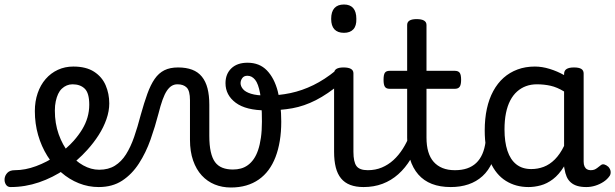

<svg xmlns="http://www.w3.org/2000/svg" viewBox="-107 -815 2736 854"><path d="M-60 17Q-74 17 -81 5.5Q-88 -6 -86.5 -20.5Q-85 -35 -74 -46.5Q-63 -58 -41 -58Q5 -58 53.5 -76Q102 -94 146 -124Q190 -154 221 -189Q243 -214 258.5 -239.5Q274 -265 282 -292.5Q290 -320 290 -349Q290 -401 270 -420.5Q250 -440 216 -440Q202 -440 195.5 -452Q189 -464 189.5 -479.5Q190 -495 197.5 -507Q205 -519 219 -519Q276 -519 311.5 -496Q347 -473 363 -435.5Q379 -398 379 -355Q379 -321 366.5 -285Q354 -249 332 -214.5Q310 -180 281 -148Q238 -100 183 -62.5Q128 -25 66.5 -4Q5 17 -60 17Z M332 17Q286 17 243.5 0Q201 -17 165.5 -48Q130 -79 103.5 -121.5Q77 -164 62.5 -214.5Q48 -265 48 -321Q48 -364 60.5 -400.5Q73 -437 96 -463.5Q119 -490 150.5 -504.5Q182 -519 219 -519Q233 -519 239.5 -507Q246 -495 245.5 -479.5Q245 -464 237 -452Q229 -440 215 -440Q202 -440 190 -435Q178 -430 168 -420.5Q158 -411 151.5 -397Q145 -383 141 -364.5Q137 -346 137 -323Q137 -266 154 -218Q171 -170 199.5 -134.5Q228 -99 263 -79.5Q298 -60 334 -60Q375 -60 404 -78Q433 -96 453.5 -128.5Q474 -161 489.5 -205.5Q505 -250 519 -304Q534 -358 548.5 -398Q563 -438 581 -464Q599 -490 624 -502.5Q649 -515 685 -515Q699 -515 705.5 -503.5Q712 -492 711.5 -477.5Q711 -463 703.5 -451.5Q696 -440 682 -440Q668 -440 656.5 -433Q645 -426 635 -411Q625 -396 616 -371Q607 -346 598 -310Q583 -252 562.5 -194Q542 -136 511 -88Q480 -40 436.5 -11.5Q393 17 332 17Z M920 19Q881 19 848 5.5Q815 -8 790.5 -34.5Q766 -61 752 -101Q738 -141 738 -193V-369Q738 -411 723.5 -425.5Q709 -440 683 -440Q667 -440 658.5 -451.5Q650 -463 650 -477.5Q650 -492 659 -503.5Q668 -515 685 -515Q721 -515 747.5 -505Q774 -495 791 -474Q808 -453 816 -422Q824 -391 824 -349V-211Q824 -169 830.5 -140Q837 -111 849.5 -94Q862 -77 882 -69Q902 -61 929 -61Q948 -61 964.5 -65.5Q981 -70 995.5 -80.5Q1010 -91 1021.5 -107.5Q1033 -124 1041 -147.5Q1049 -171 1053.5 -202.5Q1058 -234 1058 -274Q1058 -355 1050 -399Q1042 -443 1027.5 -460.5Q1013 -478 994 -478Q978 -478 971.5 -492.5Q965 -507 970.5 -521.5Q976 -536 994 -536Q1047 -536 1080 -502Q1113 -468 1128.5 -409Q1144 -350 1144 -274Q1144 -228 1137.5 -188.5Q1131 -149 1118.5 -116.5Q1106 -84 1087.5 -59Q1069 -34 1044 -16.5Q1019 1 988 10Q957 19 920 19Z M1078 -324Q987 -324 941.5 -358Q896 -392 896 -445Q896 -486 922 -511Q948 -536 994 -536Q1006 -536 1011 -521.5Q1016 -507 1012 -492.5Q1008 -478 993 -478Q978 -478 970.5 -467.5Q963 -457 963 -445Q963 -432 973.5 -419Q984 -406 1009.5 -398Q1035 -390 1078 -390Q1133 -390 1185 -401Q1237 -412 1287 -436.5Q1337 -461 1386 -501Q1396 -510 1405 -506Q1414 -502 1419 -491Q1424 -480 1422 -467Q1420 -454 1409 -445Q1350 -396 1298 -369.5Q1246 -343 1193.5 -333.5Q1141 -324 1078 -324Z M1510 17Q1476 17 1451 7.5Q1426 -2 1410 -21.5Q1394 -41 1386.5 -70.5Q1379 -100 1379 -140V-489Q1379 -502 1389.5 -508.5Q1400 -515 1421 -515Q1443 -515 1454 -508.5Q1465 -502 1465 -489V-140Q1465 -95 1478.5 -76.5Q1492 -58 1529 -58Q1543 -58 1550 -46.5Q1557 -35 1555.5 -20.5Q1554 -6 1543 5.5Q1532 17 1510 17ZM1423 -669Q1395 -669 1380.5 -684.5Q1366 -700 1366 -731Q1366 -763 1380.5 -779Q1395 -795 1423 -795Q1450 -795 1464 -779Q1478 -763 1478 -731Q1479 -700 1464.5 -684.5Q1450 -669 1423 -669Z M1510 17Q1496 17 1489.5 5.5Q1483 -6 1484.5 -20.5Q1486 -35 1497 -46.5Q1508 -58 1529 -58Q1563 -58 1591.5 -70Q1620 -82 1643 -103Q1666 -124 1684.5 -153Q1703 -182 1716 -216Q1722 -231 1734 -229.5Q1746 -228 1754.5 -219Q1763 -210 1760 -199Q1744 -148 1720 -108Q1696 -68 1664.5 -40Q1633 -12 1594.5 2.5Q1556 17 1510 17Z M1898 17Q1850 17 1814 3Q1778 -11 1753.5 -39Q1729 -67 1716.5 -108Q1704 -149 1704 -203V-420H1626Q1611 -420 1605 -429Q1599 -438 1599 -460Q1599 -483 1605 -491.5Q1611 -500 1626 -500H1704V-704Q1704 -717 1714.5 -723.5Q1725 -730 1746 -730Q1768 -730 1779 -723.5Q1790 -717 1790 -704V-500H1916Q1931 -500 1937.5 -491.5Q1944 -483 1944 -460Q1944 -438 1937.5 -429Q1931 -420 1916 -420H1790V-203Q1790 -167 1798 -140Q1806 -113 1822 -95Q1838 -77 1861.5 -67.5Q1885 -58 1916 -58Q1930 -58 1937 -46.5Q1944 -35 1942.5 -20.5Q1941 -6 1930 5.5Q1919 17 1898 17Z M1898 17Q1884 17 1877.5 5.5Q1871 -6 1872.5 -20.5Q1874 -35 1885 -46.5Q1896 -58 1917 -58Q1947 -58 1970.5 -66Q1994 -74 2011 -90Q2028 -106 2038.5 -130Q2049 -154 2053 -186Q2055 -201 2068 -205.5Q2081 -210 2093.5 -205.5Q2106 -201 2104 -186Q2100 -133 2083 -94.5Q2066 -56 2039 -31.5Q2012 -7 1976.5 5Q1941 17 1898 17Z M2244 17Q2187 17 2143 -10.5Q2099 -38 2074 -94Q2049 -150 2049 -235Q2049 -287 2058.5 -331Q2068 -375 2087 -410Q2106 -445 2133 -469Q2160 -493 2195 -506Q2230 -519 2272 -519Q2304 -519 2338 -508.5Q2372 -498 2402 -481V-486Q2402 -501 2413 -508Q2424 -515 2446 -515Q2468 -515 2478.5 -508.5Q2489 -502 2489 -488V-96Q2489 -83 2493 -74.5Q2497 -66 2504 -62Q2511 -58 2520 -58Q2530 -58 2536.5 -60.5Q2543 -63 2549.5 -68Q2556 -73 2565 -80Q2572 -86 2581 -83.5Q2590 -81 2599 -73Q2608 -63 2609 -52Q2610 -41 2605 -33Q2594 -17 2577 -6Q2560 5 2540.5 11Q2521 17 2501 17Q2478 17 2461 12Q2444 7 2432 -3.5Q2420 -14 2413.5 -29Q2407 -44 2404 -63Q2404 -64 2403 -67.5Q2402 -71 2402 -75Q2379 -38 2352.5 -18Q2326 2 2298 9.5Q2270 17 2244 17ZM2137 -239Q2137 -184 2150 -144.5Q2163 -105 2189.5 -84Q2216 -63 2256 -63Q2285 -63 2311.5 -73Q2338 -83 2361 -106Q2384 -129 2402 -166V-408Q2371 -427 2342 -433.5Q2313 -440 2281 -440Q2255 -440 2233 -432Q2211 -424 2193 -408Q2175 -392 2162.5 -368Q2150 -344 2143.5 -312Q2137 -280 2137 -239Z"/></svg>

Font: Playwrite ES
Style: Regular
Weight: 400
Designer: Veronika Burian, José Scaglione
Foundry: TypeTogether
Version: Version 1.002